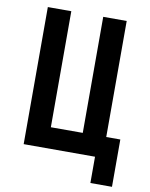

<svg xmlns="http://www.w3.org/2000/svg" viewBox="-94 -799 788 1007"><g transform="rotate(10 300.0 -295.0)"><path d="M458 140V0H78V-730H203V-112H373V-730H498V-112H573V140Z"/></g></svg>

Font: NKDuy Mono
Style: Bold
Weight: 700
Monospace: yes
Designer: NKDuy
Foundry: NKDuy
Version: Version 2.251; ttfautohint (v1.8.4.7-5d5b)